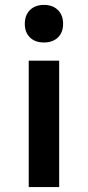

<svg xmlns="http://www.w3.org/2000/svg" viewBox="-20 -762 358 782"><path d="M97 0V-515H221V0ZM159 -589Q123 -589 102 -609.5Q81 -630 81 -665Q81 -700 102 -721Q123 -742 159 -742Q195 -742 216 -721Q237 -700 237 -665Q237 -630 216 -609.5Q195 -589 159 -589Z"/></svg>

Font: M PLUS 2 Thin SemiBold
Style: Regular
Weight: 600
Version: Version 1.001